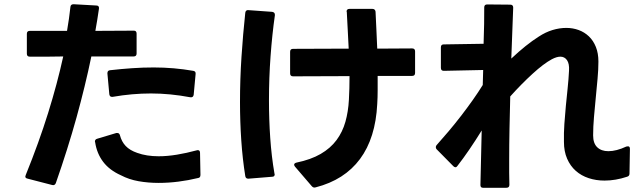

<svg xmlns="http://www.w3.org/2000/svg" viewBox="-20 -834 3040 908"><path d="M111 11Q95 8 102 -7Q164 -160 207.5 -299.5Q251 -439 279 -567Q241 -566 202.5 -566Q164 -566 121 -566Q107 -566 107 -580V-674Q107 -688 121 -688H297Q302 -717 306 -745Q310 -773 313 -801Q314 -814 328 -814L435 -808Q450 -808 448 -793Q444 -767 440 -740.5Q436 -714 431 -688L613 -689Q626 -689 626 -675V-581Q626 -567 612 -567H412Q383 -427 342 -279Q301 -131 244 32Q239 44 227 41ZM730 31Q681 31 635.5 23Q590 15 552 -5Q498 -29 468 -68.5Q438 -108 430 -161Q429 -162 429 -165Q429 -175 440 -178L530 -205H535Q544 -205 547 -195Q555 -164 574.5 -143.5Q594 -123 629 -111Q673 -95 730 -95Q771 -95 816.5 -102.5Q862 -110 910 -123Q912 -124 915 -124Q926 -124 926 -111L928 -7Q928 7 916 8Q871 19 823.5 25Q776 31 730 31ZM880 -374Q784 -392 694 -392Q605 -392 513 -376H509Q499 -376 497 -388L488 -486V-488Q488 -501 501 -502Q554 -508 605 -511.5Q656 -515 707 -515Q755 -515 801.5 -511Q848 -507 894 -499Q907 -497 905 -483L896 -386Q894 -372 880 -374Z M1467 53Q1460 53 1454 46L1375 -46Q1371 -51 1371 -55Q1371 -62 1382 -65Q1450 -79 1496.5 -106Q1543 -133 1571.5 -171.5Q1600 -210 1613.5 -258Q1627 -306 1630 -362Q1633 -416 1633 -474L1366 -473Q1352 -473 1352 -487V-589Q1352 -603 1366 -603L1629 -604Q1627 -649 1624.5 -692.5Q1622 -736 1620 -778Q1619 -779 1619 -779Q1619 -792 1633 -792H1741Q1754 -792 1756 -779Q1758 -738 1760 -694.5Q1762 -651 1764 -604L1929 -605Q1943 -605 1943 -591V-489Q1943 -475 1929 -475H1766Q1766 -440 1766 -407Q1766 -374 1764 -342Q1756 -181 1682.5 -82Q1609 17 1473 52ZM1154 11Q1142 11 1140 -1Q1127 -82 1121 -170.5Q1115 -259 1115 -352Q1115 -458 1122 -565Q1129 -672 1140 -774Q1142 -788 1156 -786L1267 -778Q1281 -776 1280 -762Q1267 -671 1259.5 -568Q1252 -465 1252 -359Q1252 -269 1258 -181.5Q1264 -94 1278 -13L1279 -10V-9Q1279 2 1266 2L1155 11Z M2264 54Q2252 54 2252 41L2258 -217Q2229 -170 2200 -127.5Q2171 -85 2143 -49Q2139 -43 2134 -43Q2129 -43 2124 -48L2045 -128Q2041 -132 2041 -138Q2041 -144 2045 -148Q2072 -178 2101.5 -213Q2131 -248 2160 -285.5Q2189 -323 2215.5 -360.5Q2242 -398 2263 -432L2265 -503L2079 -499Q2065 -499 2065 -513V-610Q2065 -624 2078 -624L2267 -627Q2269 -677 2269.5 -720.5Q2270 -764 2270 -799Q2270 -813 2284 -813L2393 -812Q2407 -812 2407 -798L2398 -557Q2468 -623 2528 -661Q2560 -682 2593 -692Q2626 -702 2658 -702Q2689 -702 2716.5 -692Q2744 -682 2765 -662Q2786 -642 2798 -612Q2810 -582 2810 -543Q2810 -506 2806 -462Q2802 -418 2797.5 -372Q2793 -326 2789 -280Q2785 -234 2785 -194Q2785 -156 2804.5 -137.5Q2824 -119 2857 -119Q2895 -119 2942 -141Q2945 -142 2950 -142Q2959 -142 2959 -130L2957 -13Q2957 -1 2945 2Q2891 20 2839 20Q2799 20 2764 8.5Q2729 -3 2703 -26Q2677 -49 2662 -83.5Q2647 -118 2647 -163Q2646 -205 2649 -248Q2652 -291 2656 -333Q2660 -375 2664.5 -417Q2669 -459 2671 -500Q2673 -533 2661.5 -549.5Q2650 -566 2630 -566Q2613 -566 2590 -554Q2551 -533 2498.5 -485Q2446 -437 2393 -378Q2391 -302 2389.5 -225Q2388 -148 2388 -75Q2388 -45 2388 -16.5Q2388 12 2389 40Q2389 54 2375 54Z"/></svg>

Font: LINE Seed JP_TTF Bold
Style: Regular
Weight: 700
Designer: LINE & Fontrix & Fontworks
Version: Version 1.009